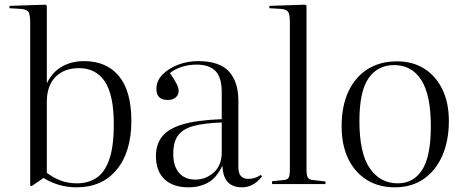

<svg xmlns="http://www.w3.org/2000/svg" viewBox="-20 -786 1982 820"><path d="M115 9 109 6V-688Q109 -721 102.5 -733.5Q96 -746 69 -748L20 -751L21 -761L173 -766L180 -762V-432H181Q205 -480 246 -502.5Q287 -525 339 -525Q435 -525 488 -461Q541 -397 541 -270Q541 -137 478.5 -61.5Q416 14 307 14Q230 14 166 -26ZM309 -3Q356 -3 391.5 -26Q427 -49 446.5 -104.5Q466 -160 466 -255Q466 -380 428 -437.5Q390 -495 317 -495Q255 -495 217.5 -458Q180 -421 180 -350V-48Q207 -27 239 -15Q271 -3 309 -3Z M785 14Q719 14 682.5 -20.5Q646 -55 646 -120Q646 -169 672 -202.5Q698 -236 759 -254.5Q820 -273 927 -277V-391Q927 -456 900 -483Q873 -510 820 -510Q785 -510 755 -500Q725 -490 706 -474Q727 -443 735 -426.5Q743 -410 743 -398Q743 -381 730.5 -370Q718 -359 696 -359Q648 -359 648 -406Q648 -441 674 -467.5Q700 -494 740.5 -509.5Q781 -525 826 -525Q917 -525 957.5 -481Q998 -437 998 -356V-73Q998 -45 1009.5 -33.5Q1021 -22 1041 -22Q1056 -22 1069 -26.5Q1082 -31 1094 -39L1099 -32Q1062 14 1014 14Q975 14 953.5 -7.5Q932 -29 930 -79Q905 -26 868.5 -6Q832 14 785 14ZM814 -19Q859 -19 893 -49.5Q927 -80 927 -135V-263Q850 -260 805 -247.5Q760 -235 740 -207Q720 -179 720 -129Q720 -76 745 -47.5Q770 -19 814 -19Z M1142 0V-12L1190 -17Q1208 -18 1213 -27.5Q1218 -37 1218 -64V-689Q1218 -724 1211 -735Q1204 -746 1180 -748L1130 -751L1131 -761L1283 -766L1289 -762V-62Q1289 -38 1294.5 -28Q1300 -18 1318 -17L1370 -11V0Z M1667 14Q1597 14 1546 -18Q1495 -50 1467 -108.5Q1439 -167 1439 -247Q1439 -332 1467.5 -394Q1496 -456 1549 -490Q1602 -524 1676 -524Q1743 -524 1792.5 -492.5Q1842 -461 1869.5 -404Q1897 -347 1897 -270Q1897 -184 1868.5 -120Q1840 -56 1788.5 -21Q1737 14 1667 14ZM1679 -3Q1746 -3 1783 -60.5Q1820 -118 1820 -247Q1820 -380 1779.5 -444Q1739 -508 1663 -508Q1593 -508 1554 -452Q1515 -396 1515 -269Q1515 -131 1559.5 -67Q1604 -3 1679 -3Z"/></svg>

Font: Literata 72pt Light
Style: Regular
Weight: 300
Designer: Latin by Veronika Burian and Jose Scaglione. Greek by Irene Vlachou. Cyrillic by Vera Evstafieva.
Foundry: TypeTogether
Version: Version 3.002